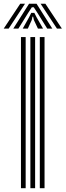

<svg xmlns="http://www.w3.org/2000/svg" viewBox="-67 -996 348 1016"><path d="M143.7 0V-800H168.7V0ZM43.9 0V-800H68.8V0ZM93.8 0V-800H118.8V0ZM-47.3 -844.8 40 -976.1H65.3L-21.1 -844.8ZM3.4 -844.8 86.7 -976.1H126.5L209.7 -844.8H182.8L131.9 -926.6L111.6 -957.7H101.6L81.3 -926.5L30.4 -844.8ZM53.3 -844.8 86.5 -904 98.3 -927.8H114.8L126.9 -904L160.7 -844.8H133.7L112.3 -890.1L108.4 -907.7H104.8L101.1 -890.1L80.3 -844.8ZM234.3 -844.8 147.8 -976.1H173.2L260.4 -844.8Z"/></svg>

Font: Big Shoulders Inline Display SC Thin
Style: Regular
Weight: 100
Designer: Patric King
Foundry: XO Type Co
Version: Version 2.002